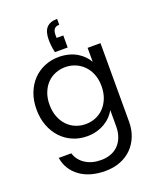

<svg xmlns="http://www.w3.org/2000/svg" viewBox="-188 -910 1053 1289"><g transform="rotate(-20 338.0 -265.5)"><path d="M291 -596Q285 -622 282.5 -645Q280 -668 280 -688Q280 -747 305.5 -774Q331 -801 381 -801V-759Q334 -759 334 -705V-682H382V-596ZM43 -276Q43 -340 63 -392Q83 -444 118 -480.5Q153 -517 200.5 -537Q248 -557 303 -557Q340 -557 372.5 -548.5Q405 -540 430.5 -525Q456 -510 475.5 -490Q495 -470 507 -448V-548H599V12Q599 69 580.5 116Q562 163 528 197.5Q494 232 445.5 251Q397 270 337 270Q283 270 237.5 257Q192 244 157.5 219Q123 194 101 159Q79 124 72 80H162Q177 130 223 160.5Q269 191 337 191Q373 191 404.5 179.5Q436 168 458.5 145.5Q481 123 494 89.5Q507 56 507 12V-103Q495 -81 475.5 -60.5Q456 -40 430 -24.5Q404 -9 372 0Q340 9 303 9Q248 9 200.5 -11.5Q153 -32 118 -69.5Q83 -107 63 -159.5Q43 -212 43 -276ZM507 -275Q507 -323 492 -360.5Q477 -398 451.5 -424Q426 -450 392 -464Q358 -478 321 -478Q283 -478 249.5 -464.5Q216 -451 191 -425.5Q166 -400 151 -362Q136 -324 136 -276Q136 -228 151 -189.5Q166 -151 191 -125Q216 -99 249.5 -85Q283 -71 321 -71Q358 -71 392 -84.5Q426 -98 451.5 -124.5Q477 -151 492 -189Q507 -227 507 -275Z"/></g></svg>

Font: Poppins
Style: Regular
Weight: 400
Designer: Ninad Kale (Devanagari), Jonny Pinhorn (Latin)
Foundry: Indian Type Foundry
Version: Version 3.002 2017